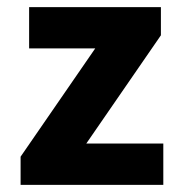

<svg xmlns="http://www.w3.org/2000/svg" viewBox="-20 -516 500 536"><path d="M37.5 0V-78.6L245.8 -380.8H61.3V-496.1H429.2V-417.5L220.9 -115.3H435.9V0Z"/></svg>

Font: Source Sans 3 VF
Style: Regular
Weight: 200
Designer: Paul D. Hunt
Foundry: Adobe
Version: Version 3.046;hotconv 1.0.118;makeotfexe 2.5.65603